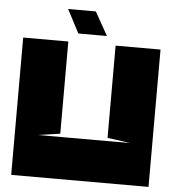

<svg xmlns="http://www.w3.org/2000/svg" viewBox="-55 -840 808 890"><g transform="rotate(5 349.5 -394.5)"><path d="M416 -680H283L226 -789H355ZM136 -195H566L460 -210V-639H669V0H30V-639H240V-210Z"/></g></svg>

Font: Banana Brick
Style: Regular
Weight: 400
Designer: artmaker
Foundry: artmaker
Version: Version 4.000 2011 initial release